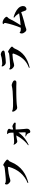

<svg xmlns="http://www.w3.org/2000/svg" viewBox="2092 -2874 815 5040"><g transform="rotate(-90 2500.0 -353.5)"><path d="M226 -18Q213 -25 220 -37Q374 -99 482.5 -225Q591 -351 640 -527Q641 -530 641 -536Q641 -555 617 -553Q521 -545 461.5 -534Q402 -523 368 -512.5Q334 -502 313.5 -495.5Q293 -489 275 -489Q254 -489 229 -509Q204 -529 189 -551Q178 -568 178 -589Q178 -611 189 -628Q193 -632 199 -632Q205 -632 209 -628Q216 -618 237 -613.5Q258 -609 286 -609Q294 -609 302 -609Q310 -609 319 -610Q339 -611 375.5 -614Q412 -617 454.5 -621.5Q497 -626 537 -630.5Q577 -635 604 -638Q624 -640 641 -646Q658 -652 671 -666Q680 -676 691 -676Q696 -676 701.5 -674Q707 -672 711 -670Q736 -657 769 -634Q802 -611 821 -592Q831 -581 831 -568Q831 -550 814 -538Q795 -525 786 -510Q777 -495 767 -470Q725 -367 665.5 -291Q606 -215 534.5 -161.5Q463 -108 384.5 -73.5Q306 -39 226 -18Z M1562 34Q1552 34 1540.5 24.5Q1529 15 1527 2Q1515 -59 1441 -80Q1440 -82 1440 -86Q1440 -93 1445 -95Q1458 -94 1484 -92Q1510 -90 1526 -88Q1528 -88 1530 -87.5Q1532 -87 1534 -87Q1547 -87 1547 -102Q1547 -118 1546 -168Q1545 -218 1543 -277Q1501 -214 1443.5 -161.5Q1386 -109 1326.5 -70.5Q1267 -32 1217 -10Q1206 -14 1209 -24Q1256 -56 1303.5 -105.5Q1351 -155 1393 -214.5Q1435 -274 1465 -335Q1416 -329 1386 -322.5Q1356 -316 1338.5 -312Q1321 -308 1307 -308Q1291 -308 1273.5 -321.5Q1256 -335 1242 -355.5Q1228 -376 1222 -398Q1227 -409 1236 -405Q1246 -395 1271 -392Q1296 -389 1326 -391Q1348 -392 1385 -395Q1422 -398 1463.5 -401.5Q1505 -405 1539 -408L1537 -482Q1536 -511 1529.5 -529.5Q1523 -548 1503 -555Q1500 -558 1500 -563Q1500 -568 1504 -571Q1512 -573 1520.5 -574Q1529 -575 1537 -575Q1563 -575 1588.5 -566.5Q1614 -558 1629 -544Q1639 -534 1639 -519Q1639 -507 1632 -500Q1625 -492 1623.5 -478Q1622 -464 1621 -450Q1621 -442 1620.5 -433.5Q1620 -425 1620 -416Q1637 -419 1651 -422Q1665 -425 1675 -429Q1683 -432 1689.5 -434Q1696 -436 1703 -436Q1710 -436 1719 -433Q1736 -428 1755 -417.5Q1774 -407 1790 -394Q1803 -384 1803 -369Q1803 -360 1796 -354Q1789 -348 1776 -349Q1763 -351 1743.5 -352Q1724 -353 1700 -353Q1663 -353 1621 -350Q1623 -294 1626.5 -236Q1630 -178 1634.5 -133.5Q1639 -89 1641 -71Q1642 -67 1642 -63Q1642 -59 1642 -54Q1642 -14 1617.5 10Q1593 34 1562 34Z M2887 -415Q2907 -402 2910 -381Q2913 -360 2898 -344.5Q2883 -329 2848 -331Q2806 -334 2753.5 -334Q2701 -334 2651 -334Q2638 -334 2624.5 -334Q2611 -334 2599 -334Q2576 -334 2539 -333.5Q2502 -333 2458 -331.5Q2414 -330 2370.5 -328Q2327 -326 2291 -322.5Q2255 -319 2234 -315Q2200 -308 2181 -312Q2162 -316 2145 -329Q2126 -345 2111 -367.5Q2096 -390 2091.5 -410.5Q2087 -431 2096 -441Q2103 -449 2113 -441Q2123 -433 2148.5 -427Q2174 -421 2231 -419Q2288 -417 2391 -419Q2533 -422 2621.5 -429.5Q2710 -437 2757 -450Q2771 -454 2781.5 -454.5Q2792 -455 2808 -451Q2831 -446 2852.5 -434.5Q2874 -423 2887 -415Z M3248 17Q3235 10 3242 -2Q3385 -54 3473.5 -154.5Q3562 -255 3613 -403Q3615 -406 3615 -409Q3615 -412 3615 -414Q3615 -423 3608.5 -429Q3602 -435 3588 -434Q3516 -431 3470 -423.5Q3424 -416 3395 -408.5Q3366 -401 3346 -395.5Q3326 -390 3306 -390Q3284 -390 3258.5 -407Q3233 -424 3214.5 -449Q3196 -474 3196 -497Q3196 -502 3197.5 -506Q3199 -510 3200 -514Q3203 -520 3210 -520Q3214 -520 3220 -516Q3231 -504 3247 -499.5Q3263 -495 3285 -495Q3292 -495 3299.5 -495Q3307 -495 3314 -496Q3329 -497 3360 -499Q3391 -501 3429.5 -504Q3468 -507 3506 -510.5Q3544 -514 3571 -517Q3598 -519 3615.5 -524Q3633 -529 3645 -541Q3653 -549 3664 -549Q3673 -549 3681 -545Q3694 -539 3713 -526Q3732 -513 3751.5 -498Q3771 -483 3785 -470Q3796 -459 3796 -447Q3796 -432 3782 -422Q3768 -412 3758.5 -398Q3749 -384 3742 -368Q3679 -214 3555.5 -120Q3432 -26 3248 17ZM3379 -609Q3354 -609 3330.5 -624.5Q3307 -640 3292 -663Q3277 -686 3276 -709Q3281 -723 3294 -718Q3301 -710 3316 -706.5Q3331 -703 3351 -703Q3357 -703 3363 -703Q3369 -703 3376 -704Q3402 -706 3436 -709Q3470 -712 3504.5 -718.5Q3539 -725 3564 -736Q3576 -741 3591 -741Q3596 -741 3601 -740.5Q3606 -740 3610 -739Q3654 -728 3673.5 -710Q3693 -692 3693 -675Q3693 -647 3653 -639Q3616 -633 3568 -626Q3520 -619 3470.5 -614Q3421 -609 3379 -609Z M4237 -70Q4212 -70 4190.5 -93Q4169 -116 4151 -150Q4142 -168 4142 -191Q4142 -221 4155 -239Q4160 -245 4166 -245Q4172 -245 4175 -242Q4185 -226 4208 -220.5Q4231 -215 4277 -216H4292Q4312 -261 4331 -314Q4350 -367 4366.5 -420.5Q4383 -474 4395 -520.5Q4407 -567 4413 -599Q4415 -607 4416 -615Q4417 -623 4417 -630Q4417 -644 4411.5 -653Q4406 -662 4391 -665Q4387 -671 4387 -674Q4387 -681 4393 -685Q4409 -693 4429 -693Q4464 -693 4504.5 -671Q4545 -649 4573 -611Q4576 -606 4578 -600.5Q4580 -595 4580 -589Q4580 -573 4567 -563Q4550 -550 4540.5 -535.5Q4531 -521 4519 -498Q4496 -450 4468 -400Q4440 -350 4411.5 -304Q4383 -258 4358 -220Q4405 -224 4461 -230Q4517 -236 4572.5 -244Q4628 -252 4672 -260Q4650 -296 4622 -328.5Q4594 -361 4559 -388V-392Q4559 -402 4569 -405Q4638 -386 4699 -355.5Q4760 -325 4803 -283.5Q4846 -242 4858 -188Q4860 -180 4861 -172.5Q4862 -165 4862 -158Q4862 -115 4836.5 -91Q4811 -67 4785 -67Q4771 -67 4758.5 -75.5Q4746 -84 4741 -101Q4724 -155 4702 -205Q4647 -186 4582 -165.5Q4517 -145 4456 -128.5Q4395 -112 4350 -103Q4323 -98 4293 -84Q4263 -70 4237 -70Z"/></g></svg>

Font: Zen Antique
Style: Regular
Weight: 400
Designer: Yoshimichi Ohira
Foundry: Positype
Version: Version 1.001